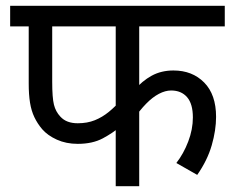

<svg xmlns="http://www.w3.org/2000/svg" viewBox="-20 -642 811 662"><path d="M460 -551V-313L442 -330Q470 -363 503 -381Q536 -399 578 -399Q643 -399 684 -357.5Q725 -316 725 -239Q725 -193 710 -141Q695 -89 660 -39L588 -80Q613 -112 629 -154Q645 -196 645 -237Q645 -284 625 -307Q605 -330 570 -330Q550 -330 528 -318.5Q506 -307 484 -284.5Q462 -262 440 -230L460 -293V0H379V-229L395 -206Q370 -184 334.5 -165Q299 -146 248 -146Q208 -146 176 -160.5Q144 -175 125 -197Q109 -216 98.5 -238Q88 -260 83.5 -288Q79 -316 79 -354V-551H15V-622H755V-551ZM160 -551V-360Q160 -305 166 -281Q172 -257 188 -240Q199 -228 214 -222.5Q229 -217 248 -217Q281 -217 307 -227.5Q333 -238 355.5 -256.5Q378 -275 397 -297L379 -243V-551Z"/></svg>

Font: hingu115
Style: Book
Weight: 400
Designer: Jelle Bosma - Monotype Design Team
Foundry: Monotype Imaging Inc.
Version: Version 2.003